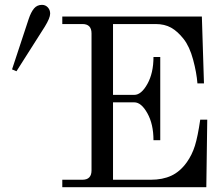

<svg xmlns="http://www.w3.org/2000/svg" viewBox="-20 -782 936 802"><path d="M240.2 0V-31.2H324.2Q362.3 -31.2 362.3 -70.3V-642.6Q362.3 -681.6 324.2 -681.6H240.2V-712.9H823.2L832 -433.6H804.7Q801.3 -478.5 786.6 -533Q772 -587.4 747.1 -619.1Q721.7 -651.4 694.6 -666.5Q667.5 -681.6 629.9 -681.6H452.1V-385.7H541Q570.3 -385.7 595.7 -431.4Q621.1 -477.1 621.1 -543.9H649.4V-196.3H621.1Q621.1 -263.2 595.7 -308.8Q570.3 -354.5 541 -354.5H452.1V-31.2H610.4Q659.2 -31.2 695.6 -48.1Q731.9 -64.9 759.8 -103.5Q782.2 -134.8 794.2 -173.3Q806.2 -211.9 816.4 -282.2H845.7L841.8 0ZM30.3 -492.2 99.6 -702.1Q109.4 -731.4 122.1 -746.6Q134.8 -761.7 155.3 -761.7Q169.9 -761.7 179.7 -751.2Q189.5 -740.7 189.5 -725.1Q189.5 -707 167 -670.4L48.8 -484.4Z"/></svg>

Font: Theano Modern
Style: Regular
Weight: 400
Designer: Alexey Kryukov
Version: Version 2.00